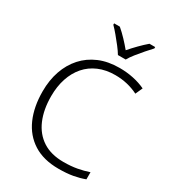

<svg xmlns="http://www.w3.org/2000/svg" viewBox="-225 -1066 1073 1195"><g transform="rotate(30 311.5 -468.5)"><path d="M404 -672Q338 -672 285.5 -649.5Q233 -627 197 -585.5Q161 -544 142 -486.5Q123 -429 123 -359Q123 -263 153.5 -191.5Q184 -120 244 -81Q304 -42 394 -42Q447 -42 490.5 -50Q534 -58 572 -71V-20Q535 -6 491 2Q447 10 388 10Q280 10 207.5 -36Q135 -82 98.5 -165Q62 -248 62 -359Q62 -439 85 -505.5Q108 -572 152 -621Q196 -670 259.5 -697Q323 -724 405 -724Q457 -724 504.5 -714Q552 -704 592 -685L569 -634Q531 -653 490 -662.5Q449 -672 404 -672ZM355 -788Q342 -810 321 -837Q300 -864 277.5 -891Q255 -918 236 -937V-947H277Q304 -924 331.5 -895Q359 -866 382 -838Q406 -866 434.5 -895Q463 -924 490 -947H531V-937Q513 -918 489.5 -891Q466 -864 444.5 -837Q423 -810 411 -788Z"/></g></svg>

Font: Noto Sans Georgian Light
Style: Regular
Weight: 300
Version: Version 2.002